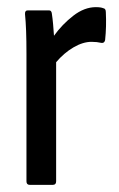

<svg xmlns="http://www.w3.org/2000/svg" viewBox="-20 -517 333 537"><path d="M63 0Q54 0 54 -10V-367Q54 -404 53 -430.5Q52 -457 50 -477Q49 -488 58 -488H117Q124 -488 125 -479Q127 -466 128.5 -449.5Q130 -433 131 -417Q154 -449 185 -473Q216 -497 248 -497Q262 -497 269 -494Q276 -493 276 -483Q277 -463 276.5 -443.5Q276 -424 274 -405Q272 -396 264 -397Q251 -400 236 -400Q212 -400 185.5 -384.5Q159 -369 137 -343V-10Q137 0 128 0Z"/></svg>

Font: Sofia Sans Condensed Medium
Style: Regular
Weight: 500
Designer: Botio Nikoltchev, Ani Petrova
Foundry: lettersoup
Version: Version 4.101; ttfautohint (v1.8.4.7-5d5b)